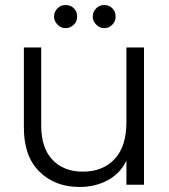

<svg xmlns="http://www.w3.org/2000/svg" viewBox="-20 -735 673 764"><path d="M483 -546C483 -546 483 -249 483 -249C483 -249 483 -249 483 -249C483 -184 467 -135 436 -102C405 -69 363 -52 310 -52C310 -52 310 -52 310 -52C259 -52 218 -68 189 -99C159 -130 144 -176 144 -235C144 -235 144 -546 144 -546C144 -546 75 -546 75 -546C75 -546 75 -227 75 -227C75 -227 75 -227 75 -227C75 -150 96 -92 137 -52C178 -11 232 9 297 9C297 9 297 9 297 9C338 9 376 0 409 -18C442 -36 467 -62 483 -96C483 -96 483 0 483 0C483 0 553 0 553 0C553 0 553 -546 553 -546C553 -546 483 -546 483 -546ZM241 -623C241 -623 241 -623 241 -623C254 -623 265 -628 274 -637C283 -646 287 -656 287 -669C287 -669 287 -669 287 -669C287 -682 283 -693 274 -702C265 -711 254 -715 241 -715C241 -715 241 -715 241 -715C228 -715 218 -711 209 -702C200 -693 195 -682 195 -669C195 -669 195 -669 195 -669C195 -656 200 -646 209 -637C218 -628 228 -623 241 -623ZM395 -623C395 -623 395 -623 395 -623C408 -623 418 -628 427 -637C436 -646 440 -656 440 -669C440 -669 440 -669 440 -669C440 -682 436 -693 427 -702C418 -711 408 -715 395 -715C395 -715 395 -715 395 -715C382 -715 372 -711 363 -702C354 -693 349 -682 349 -669C349 -669 349 -669 349 -669C349 -656 354 -646 363 -637C372 -628 382 -623 395 -623Z"/></svg>

Font: wox.body
Style: Regular
Weight: 500
Designer: Ninad Kale (Devanagari), Jonny Pinhorn (Latin)
Foundry: Indian Type Foundry
Version: ""